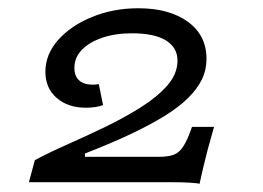

<svg xmlns="http://www.w3.org/2000/svg" viewBox="-20 -446 645 470"><path d="M468.5 4Q464.5 2.4 445.2 1.2Q425.8 0 397.6 0H50.8L65.3 -54Q100 -72.6 145.6 -92.7Q191.1 -112.9 237.9 -135.5Q284.7 -158.1 325 -183.5Q365.3 -208.9 389.9 -237.1Q414.5 -265.3 414.5 -297.6Q414.5 -329.8 385.9 -347.2Q357.3 -364.5 303.2 -364.5Q262.1 -364.5 230.2 -353.6Q198.4 -342.7 180.2 -323.8Q162.1 -304.8 162.1 -279.8Q162.1 -259.7 173.8 -249.2Q185.5 -238.7 207.3 -238.7Q211.3 -238.7 215.3 -239.1Q219.4 -239.5 221.8 -240.3L232.3 -188.7Q224.2 -185.5 212.9 -183.9Q201.6 -182.3 190.3 -182.3Q146 -182.3 118.5 -206.5Q91.1 -230.6 91.1 -270.2Q91.1 -312.9 122.2 -348Q153.2 -383.1 205.2 -404.4Q257.3 -425.8 318.5 -425.8Q394.4 -425.8 439.9 -392.7Q485.5 -359.7 485.5 -301.6Q485.5 -275 474.2 -251.6Q462.9 -228.2 439.9 -205.6Q416.9 -183.1 381.5 -161.3Q346 -139.5 298 -116.9Q250 -94.4 187.9 -70.2V-62.1H367.7Q391.9 -62.1 405.6 -67.3Q419.4 -72.6 429.4 -88.7Q439.5 -104.8 450 -135.5H504Q494.4 -102.4 487.9 -77.8Q481.5 -53.2 477 -33.9Q472.6 -14.5 468.5 4Z"/></svg>

Font: Playfair 5pt SemiExpanded Light
Style: Italic
Weight: 300
Width: 6
Italic angle: -15.6°
Designer: Claus Eggers Sørensen
Foundry: Claus Eggers Sørensen
Version: Version 2.203